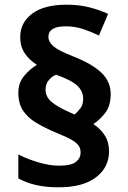

<svg xmlns="http://www.w3.org/2000/svg" viewBox="-20 -788 545 817"><path d="M58 -393Q58 -436 83 -465.5Q108 -495 137 -512Q103 -534 84.5 -562.5Q66 -591 66 -630Q66 -692 117 -730Q168 -768 263 -768Q316 -768 359.5 -757Q403 -746 440 -729L401 -637Q368 -653 333 -664.5Q298 -676 260 -676Q186 -676 186 -631Q186 -610 207 -591.5Q228 -573 289 -549Q371 -517 411 -479Q451 -441 451 -388Q451 -338 428 -308Q405 -278 377 -260Q408 -240 426 -211.5Q444 -183 444 -144Q444 -76 388.5 -33.5Q333 9 229 9Q176 9 134 -0.5Q92 -10 58 -29V-131Q96 -111 144 -97Q192 -83 231 -83Q283 -83 303 -99Q323 -115 323 -139Q323 -155 315.5 -167Q308 -179 286.5 -192Q265 -205 222 -222Q172 -243 135 -265Q98 -287 78 -317.5Q58 -348 58 -393ZM174 -406Q174 -377 198 -355.5Q222 -334 281 -308L297 -301Q310 -311 322 -327Q334 -343 334 -368Q334 -399 310 -422.5Q286 -446 219 -470Q202 -464 188 -447.5Q174 -431 174 -406Z"/></svg>

Font: Noto Sans Thai Looped
Style: Bold
Weight: 700
Designer: Sasikarn Vongin, Ben Mitchell
Foundry: The Fontpad Ltd
Version: Version 1.001; ttfautohint (v1.8.4.7-5d5b)